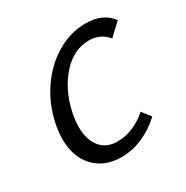

<svg xmlns="http://www.w3.org/2000/svg" viewBox="-110 -517 600 618"><g transform="rotate(-30 190.5 -207.5)"><path d="M35 -137Q35 -164 41 -192Q54 -256 90 -309Q126 -362 177.5 -392.5Q229 -423 285 -423Q350 -423 381 -380L336 -338Q310 -370 267 -370Q210 -370 166 -320.5Q122 -271 106 -197Q100 -169 100 -145Q100 -97 122.5 -69.5Q145 -42 186 -42Q216 -42 245 -54.5Q274 -67 297 -88L322 -56Q290 -26 251.5 -9Q213 8 172 8Q109 8 72 -31.5Q35 -71 35 -137Z"/></g></svg>

Font: LXGW Bright GB
Style: Italic
Weight: 400
Italic angle: -12°
Designer: Christian Thalmann (Catharsis Fonts)
Foundry: LXGW / Christian Thalmann (Catharsis Fonts) / Fontworks Inc.
Version: Version 5.510